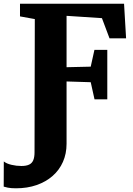

<svg xmlns="http://www.w3.org/2000/svg" viewBox="-69 -763 720 1037"><path d="M17.5 254Q-10.5 254 -26.8 250.5Q-43 247 -49 245L-48.5 109Q-33.5 121 -7 127.2Q19.5 133.5 46.5 133.5Q72.5 133.5 88 126.2Q103.5 119 110.5 102.8Q117.5 86.5 117.5 59.5L119 -660L39 -674.5V-743H601L612 -556H522.5L481.5 -665L290.5 -677.5V-400L421 -403L441 -493.5H510.5V-226.5H441.5L421 -319L290.5 -323V13.5Q290.5 67 271 111.2Q251.5 155.5 215.2 187.2Q179 219 128.8 236.5Q78.5 254 17.5 254Z"/></svg>

Font: Merriweather 20pt Black
Style: Regular
Weight: 900
Version: Version 2.100